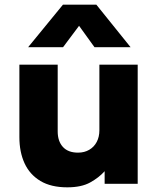

<svg xmlns="http://www.w3.org/2000/svg" viewBox="-20 -787 678 822"><path d="M268 15Q198.5 15 153 -12.2Q107.5 -39.5 85.2 -87.8Q63 -136 63 -200V-510H227V-224.5Q227 -182.5 249.2 -158Q271.5 -133.5 314 -133.5Q341.5 -133.5 362.2 -145.8Q383 -158 394.2 -179.5Q405.5 -201 405.5 -229.5V-510H569.5V0H428V-54Q403.5 -26.5 366 -5.8Q328.5 15 268 15ZM100.5 -585 249.5 -767H392.5L539 -585H384.5L318.5 -676.5L250 -585Z"/></svg>

Font: Geologica Cursive
Style: Bold
Weight: 700
Designer: Sindre Bremnes, Frode Helland
Foundry: Monokrom Skriftforlag AS
Version: Version 1.010;gftools[0.9.28]